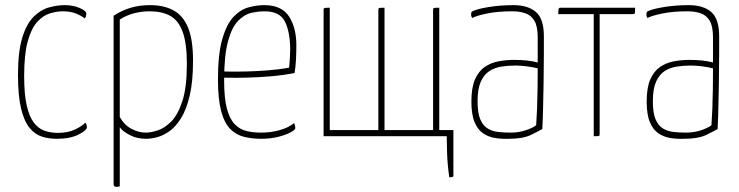

<svg xmlns="http://www.w3.org/2000/svg" viewBox="-20 -530 2874 747"><path d="M201 10Q170 10 143 1.5Q116 -7 95 -32.5Q74 -58 62 -107.5Q50 -157 50 -239Q50 -329 66.5 -383Q83 -437 110.5 -464.5Q138 -492 170 -501Q202 -510 232 -510Q264 -510 290 -499Q316 -488 316 -476Q316 -473 314.5 -467.5Q313 -462 310 -458Q298 -468 276.5 -477Q255 -486 225 -486Q201 -486 174.5 -478Q148 -470 125 -445Q102 -420 88 -369.5Q74 -319 74 -234Q74 -163 84 -119.5Q94 -76 111.5 -53Q129 -30 153 -21.5Q177 -13 205 -13Q244 -13 271.5 -26Q299 -39 312 -53Q315 -49 316.5 -44.5Q318 -40 318 -35Q318 -23 285.5 -6.5Q253 10 201 10Z M433 197Q428 197 425 194.5Q422 192 422 188V-469Q455 -490 489 -500Q523 -510 564 -510Q617 -510 654.5 -490Q692 -470 711.5 -423Q731 -376 731 -294Q731 -212 718 -157.5Q705 -103 684 -69.5Q663 -36 638.5 -19Q614 -2 590.5 4Q567 10 549 10Q512 10 484 -5Q456 -20 446 -35V195Q442 196 439 196.5Q436 197 433 197ZM547 -14Q566 -14 593 -22.5Q620 -31 646 -57Q672 -83 689.5 -136.5Q707 -190 707 -281Q707 -362 690.5 -406.5Q674 -451 642 -468.5Q610 -486 563 -486Q496 -486 446 -454V-75Q463 -44 491 -29Q519 -14 547 -14Z M997 10Q961 10 930 2.5Q899 -5 876 -28Q853 -51 840.5 -97.5Q828 -144 828 -221Q828 -320 845 -378.5Q862 -437 889 -465Q916 -493 947.5 -501.5Q979 -510 1008 -510Q1076 -510 1104.5 -466Q1133 -422 1133 -354Q1133 -325 1131.5 -297Q1130 -269 1126 -246Q1081 -237 1032 -233Q983 -229 941 -228Q899 -227 873 -227.5Q847 -228 847 -228V-252Q847 -252 873.5 -251.5Q900 -251 940.5 -252Q981 -253 1025 -256.5Q1069 -260 1105 -267Q1107 -290 1108 -307Q1109 -324 1109 -342Q1108 -408 1088 -447Q1068 -486 1009 -486Q985 -486 958 -480Q931 -474 906.5 -449Q882 -424 867 -369Q852 -314 852 -217Q852 -147 863 -106.5Q874 -66 894 -46Q914 -26 940 -20Q966 -14 996 -14Q1033 -14 1067.5 -23.5Q1102 -33 1124 -51Q1127 -45 1128 -40Q1129 -35 1129 -32Q1129 -25 1110.5 -15Q1092 -5 1062 2.5Q1032 10 997 10Z M1728 160Q1721 112 1719.5 67Q1718 22 1718 0H1239V-490Q1239 -495 1240 -497Q1241 -499 1246.5 -499.5Q1252 -500 1263 -500V-24H1452V-490Q1452 -495 1453 -497Q1454 -499 1459 -499.5Q1464 -500 1476 -500V-24H1665V-490Q1665 -495 1666 -497Q1667 -499 1672 -499.5Q1677 -500 1689 -500V-24H1744V154Q1744 158 1738 159Q1732 160 1728 160Z M1959 10Q1932 11 1906.5 7Q1881 3 1860 -11Q1839 -25 1826.5 -54.5Q1814 -84 1814 -135Q1814 -189 1828 -221Q1842 -253 1866 -269.5Q1890 -286 1920 -291.5Q1950 -297 1981 -297Q2007 -297 2030.5 -294.5Q2054 -292 2072 -287Q2072 -287 2072 -305.5Q2072 -324 2072 -347.5Q2072 -371 2072 -385Q2072 -428 2059 -449.5Q2046 -471 2023.5 -478.5Q2001 -486 1973 -486Q1916 -486 1875 -477.5Q1834 -469 1817 -460Q1815 -464 1814 -466.5Q1813 -469 1813 -473Q1813 -478 1814 -481.5Q1815 -485 1818 -486Q1835 -495 1880.5 -502.5Q1926 -510 1978 -510Q2034 -510 2065 -483.5Q2096 -457 2096 -389V-323Q2096 -266 2095 -213.5Q2094 -161 2093 -114.5Q2092 -68 2090 -28Q2078 -21 2046.5 -5.5Q2015 10 1959 10ZM1966 -14Q2000 -14 2028 -24Q2056 -34 2066 -43Q2068 -70 2069.5 -107Q2071 -144 2071.5 -185Q2072 -226 2072 -264Q2053 -269 2029 -272Q2005 -275 1986 -275Q1958 -275 1931.5 -271Q1905 -267 1884 -253.5Q1863 -240 1850.5 -212Q1838 -184 1838 -136Q1838 -91 1848.5 -66Q1859 -41 1877.5 -30Q1896 -19 1919 -16.5Q1942 -14 1966 -14Z M2290 0V-475H2152Q2152 -488 2153 -493Q2154 -498 2156 -499Q2158 -500 2161 -500H2451Q2451 -488 2450.5 -482.5Q2450 -477 2448 -476Q2446 -475 2441 -475H2313V-9Q2313 -5 2312.5 -3Q2312 -1 2307 -0.5Q2302 0 2290 0Z M2641 10Q2614 11 2588.5 7Q2563 3 2542 -11Q2521 -25 2508.5 -54.5Q2496 -84 2496 -135Q2496 -189 2510 -221Q2524 -253 2548 -269.5Q2572 -286 2602 -291.5Q2632 -297 2663 -297Q2689 -297 2712.5 -294.5Q2736 -292 2754 -287Q2754 -287 2754 -305.5Q2754 -324 2754 -347.5Q2754 -371 2754 -385Q2754 -428 2741 -449.5Q2728 -471 2705.5 -478.5Q2683 -486 2655 -486Q2598 -486 2557 -477.5Q2516 -469 2499 -460Q2497 -464 2496 -466.5Q2495 -469 2495 -473Q2495 -478 2496 -481.5Q2497 -485 2500 -486Q2517 -495 2562.5 -502.5Q2608 -510 2660 -510Q2716 -510 2747 -483.5Q2778 -457 2778 -389V-323Q2778 -266 2777 -213.5Q2776 -161 2775 -114.5Q2774 -68 2772 -28Q2760 -21 2728.5 -5.5Q2697 10 2641 10ZM2648 -14Q2682 -14 2710 -24Q2738 -34 2748 -43Q2750 -70 2751.5 -107Q2753 -144 2753.5 -185Q2754 -226 2754 -264Q2735 -269 2711 -272Q2687 -275 2668 -275Q2640 -275 2613.5 -271Q2587 -267 2566 -253.5Q2545 -240 2532.5 -212Q2520 -184 2520 -136Q2520 -91 2530.5 -66Q2541 -41 2559.5 -30Q2578 -19 2601 -16.5Q2624 -14 2648 -14Z"/></svg>

Font: Yanone Kaffeesatz ExtraLight
Style: Regular
Weight: 200
Designer: Yanone (Cyrillic: Daniel Pouzeot, Huerta Tipografica, and Cyreal)
Foundry: Yanone
Version: Version 2.003